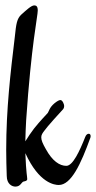

<svg xmlns="http://www.w3.org/2000/svg" viewBox="-20 -681 356 712"><path d="M309 -185C304 -185 299 -181 296 -173C275 -120 250 -66 226 -66C201 -66 174 -84 150 -128C138 -149 133 -161 133 -172C133 -181 138 -188 145 -197C152 -208 207 -269 214 -276C217 -280 218 -284 218 -288C218 -294 212 -310 204 -310C199 -310 192 -306 182 -298C163 -282 162 -269 157 -262C150 -254 129 -233 106 -204C92 -185 87 -178 74 -157V-160C74 -181 76 -210 77 -235C96 -516 120 -621 120 -642C120 -657 115 -661 107 -661C96 -661 77 -643 58 -626C43 -611 40 -594 35 -545C19 -412 3 -277 3 -125C3 -93 4 -58 5 -29C5 2 25 11 37 11C57 11 59 -6 68 -8C73 -9 81 -10 81 -17C81 -27 77 -36 74 -113C125 -1 183 5 198 5C244 5 280 -73 315 -170C316 -172 316 -174 316 -177C316 -182 313 -185 309 -185Z"/></svg>

Font: Engagement
Style: Regular
Weight: 400
Designer: Astigmatic (AOETI)
Foundry: Astigmatic (AOETI)
Version: Version 1.000